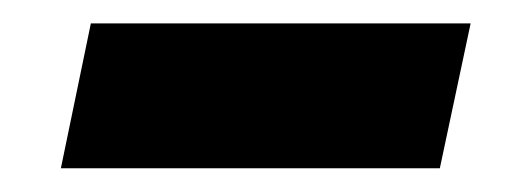

<svg xmlns="http://www.w3.org/2000/svg" viewBox="-20 -350 452 164"><path d="M32 -206.3 57.6 -330H382L355.7 -206.3Z"/></svg>

Font: Mona Sans ExtraLight
Style: Italic
Weight: 200
Italic angle: -11.6951°
Designer: Deni Anggara
Foundry: GitHub
Version: Version 2.000